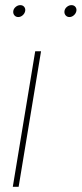

<svg xmlns="http://www.w3.org/2000/svg" viewBox="-20 -720 315 740"><path d="M29.3 0 115.7 -522.5H138.2L51.8 0ZM247.6 -654.3Q238.3 -654.3 232.7 -661.1Q227.1 -668 228.5 -677.7Q230 -687 238 -693.6Q246.1 -700.2 255.4 -700.2Q265.1 -700.2 270.5 -693.6Q275.9 -687 274.4 -677.7Q272.5 -668 264.6 -661.1Q256.8 -654.3 247.6 -654.3ZM50.3 -654.3Q41 -654.3 35.4 -661.1Q29.8 -668 31.2 -677.7Q32.7 -687 40.8 -693.6Q48.8 -700.2 58.1 -700.2Q67.9 -700.2 73.2 -693.6Q78.6 -687 77.1 -677.7Q75.2 -668 67.4 -661.1Q59.6 -654.3 50.3 -654.3Z"/></svg>

Font: Inter 28pt Thin
Style: Italic
Weight: 250
Italic angle: -9.3988°
Designer: Rasmus Andersson
Foundry: rsms
Version: Version 4.001;git-66647c0bb